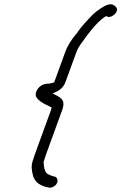

<svg xmlns="http://www.w3.org/2000/svg" viewBox="-20 -728 563 891"><path d="M191.7 -6 268.5 -217C288.5 -271.9 253.4 -277.6 223.5 -294.6C245.3 -301.7 272.7 -316.5 283.4 -346L334.4 -486C345.1 -515.5 365.5 -535.7 384 -563.8L400.1 -584.1C423 -613 445 -636.7 473.1 -653.8C492.8 -635.8 538.6 -675.5 517.7 -696.1C512 -701.6 504.3 -709.7 488.7 -707.9C481.3 -707.1 473.2 -704.1 464.6 -699.4C437.2 -684.7 413.1 -664.6 393.2 -642.3C380.6 -628.2 375.6 -624.1 360 -605.3C344 -586 342.4 -580.3 331.4 -567.6C313.9 -547.4 294 -517.8 282.8 -487L231.6 -346.3C228.3 -343.9 210.2 -339.5 199.6 -339.5C161.3 -339.5 132.2 -293.5 152.3 -272.2C160.4 -262.1 174.8 -250.9 189.3 -244.4L209.4 -234.5C213.3 -232.4 217.9 -230.5 220.1 -228.8C219.3 -225.8 217.7 -220.4 216.5 -217L139.7 -6C136.9 1.7 134.8 8.1 132.5 16.5C123 43.6 128.3 63.4 131.3 79.1C137.4 111.1 157.1 129 191.5 139.2L204.8 142.1C209.3 143.6 218.1 143.4 225.6 139.7C254.7 125.4 250.2 97.4 235.8 91.9L222.8 88.9C204.6 82.5 194.4 77.7 190.2 65.7L185.6 52.5L183.6 37.8C182.5 25.3 180.6 27.2 185 15L185.3 14.4C187 8 189.1 1.2 191.7 -6Z"/></svg>

Font: Take Off
Style: Moose
Weight: 400
Foundry: Cannot Into Space Fonts
Version: Version 0.89